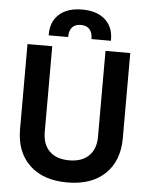

<svg xmlns="http://www.w3.org/2000/svg" viewBox="-61 -957 793 1020"><g transform="rotate(5 336.0 -447.0)"><path d="M62 -246V-700H194V-242Q194 -177 231 -140.5Q268 -104 336 -104Q404 -104 441 -140.5Q478 -177 478 -242V-700H610V-246Q610 -125 537.5 -55.5Q465 14 336 14Q207 14 134.5 -55.5Q62 -125 62 -246ZM274 -756H170V-762Q170 -830 214 -869Q258 -908 336 -908Q414 -908 458 -869Q502 -830 502 -762V-756H398V-760Q398 -790 382.5 -808Q367 -826 336 -826Q305 -826 289.5 -808Q274 -790 274 -760Z"/></g></svg>

Font: Rootstock Sans Headline
Style: Bold
Weight: 700
Designer: Florian Karsten
Foundry: Florian Karsten
Version: Version 2.000;FEAKit 1.0